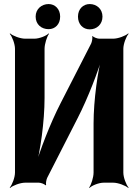

<svg xmlns="http://www.w3.org/2000/svg" viewBox="-20 -902 691 948"><path d="M430 -687 279 -392C228 -293 175 -155 152 -72L156 -71C179 -154 200 -302 200 -418V-661C200 -685 212 -722 222 -735L220 -737C209 -725 174 -711 150 -711H104C80 -711 43 -725 30 -737L28 -735C40 -722 54 -685 54 -661V-50C54 -26 40 11 28 24L30 26C43 14 80 0 104 0H172C181 0 201 7 204 13L208 11C205 5 209 -16 213 -24L363 -318C414 -417 467 -555 490 -638L486 -639C463 -556 442 -408 442 -292V-50C442 -26 430 11 420 24L422 26C433 14 468 0 492 0H539C563 0 600 14 613 26L615 24C603 11 589 -26 589 -50V-661C589 -685 603 -722 615 -735L613 -737C600 -725 563 -711 539 -711H470C461 -711 441 -718 438 -724L435 -722C438 -716 434 -695 430 -687ZM220 -758C252 -758 277 -782 277 -820C277 -857 252 -882 220 -882C186 -882 156 -858 156 -820C156 -781 185 -758 220 -758ZM423 -757C458 -757 486 -782 486 -820C486 -857 458 -882 423 -882C391 -882 365 -858 365 -820C365 -782 390 -757 423 -757Z"/></svg>

Font: Asimov
Style: EdgeNar
Weight: 500
Designer: Google
Version: Version 2.000980: 2014